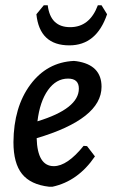

<svg xmlns="http://www.w3.org/2000/svg" viewBox="-20 -701 429 728"><path d="M365 -681 386 -647Q346 -529 243 -529Q130 -529 118 -647L146 -681H161Q171 -598 246 -598Q320 -598 351 -681ZM340 -108Q276 -14 179 7H166Q96 -1 63.5 -41.5Q31 -82 31 -162Q32 -295 95 -380Q158 -465 260 -470L270 -469Q365 -455 365 -372Q365 -250 119 -177Q122 -71 184 -71Q235 -71 297 -148L310 -147ZM238 -403Q193 -403 162 -359.5Q131 -316 122 -241Q279 -289 279 -365Q279 -403 238 -403Z"/></svg>

Font: Alegreya Sans Medium
Style: Italic
Weight: 500
Italic angle: -7°
Designer: Juan Pablo del Peral
Foundry: Huerta Tipografica
Version: Version 2.007